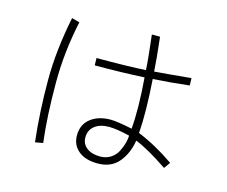

<svg xmlns="http://www.w3.org/2000/svg" viewBox="-102 -865 1205 1017"><g transform="rotate(15 500.0 -357.0)"><path d="M142.6 -348.6Q142.6 -511.7 180.7 -698.2L223.6 -686.5Q186.5 -514.6 186.5 -348.6Q186.5 -161.1 204.1 -19.5L161.1 -11.7Q142.6 -173.8 142.6 -348.6ZM366.2 -105.5Q366.2 -165 408.7 -198.2Q451.2 -231.4 517.6 -231.4Q553.7 -231.4 636.7 -213.9Q646.5 -325.2 632.8 -494.1Q507.8 -487.3 361.3 -487.3L360.4 -527.3Q534.2 -527.3 629.9 -533.2Q627 -593.8 611.3 -723.6H656.2Q669.9 -604.5 673.8 -537.1Q716.8 -540 874 -554.7L875 -514.6Q773.4 -502.9 676.8 -497.1Q689.5 -316.4 680.7 -202.1Q779.3 -162.1 880.9 -91.8L856.4 -57.6Q747.1 -131.8 676.8 -159.2Q666 -87.9 625 -38.6Q584 10.7 509.8 10.7Q442.4 10.7 404.3 -21Q366.2 -52.7 366.2 -105.5ZM412.1 -106.4Q412.1 -70.3 439.9 -49.3Q467.8 -28.3 512.7 -28.3Q545.9 -28.3 570.8 -44.4Q595.7 -60.5 608.4 -85.9Q621.1 -111.3 627 -133.3Q632.8 -155.3 633.8 -174.8Q561.5 -192.4 519.5 -192.4Q470.7 -192.4 441.4 -169.4Q412.1 -146.5 412.1 -106.4Z"/></g></svg>

Font: Gothic A1 ExtraLight
Style: Regular
Weight: 275
Designer: HanYang I&C Co.,Ltd.
Foundry: HanYang I&C Co.,Ltd.
Version: Version 2.50